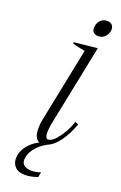

<svg xmlns="http://www.w3.org/2000/svg" viewBox="-157 -684 572 904"><g transform="rotate(20 129.0 -232.0)"><path d="M166 -586Q166 -594 167 -598Q171 -617 183.5 -628Q196 -639 214 -639Q230 -639 238.5 -630.5Q247 -622 247 -608Q247 -602 246 -598Q241 -579 228.5 -568Q216 -557 198 -557Q183 -557 174.5 -564.5Q166 -572 166 -586ZM70 109Q70 128 84 137Q98 146 120 146Q143 146 165 137L160 163Q125 175 97 175Q64 175 47.5 158Q31 141 31 116Q31 83 52.5 54.5Q74 26 109 8Q82 -3 82 -54Q82 -78 86 -95L162 -470Q117 -478 99 -485L100 -491L216 -503L132 -90Q128 -64 128 -51Q128 -19 142 -19Q165 -19 194 -59.5Q223 -100 235 -141L252 -134Q233 -82 206 -44.5Q179 -7 148 5Q114 23 92 51.5Q70 80 70 109Z"/></g></svg>

Font: Trirong ExtraLight
Style: Italic
Weight: 275
Italic angle: -12°
Designer: Katatrad Team
Foundry: CadsonDemak
Version: Version 1.003